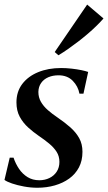

<svg xmlns="http://www.w3.org/2000/svg" viewBox="-22 -828 482 858"><path d="M351 -409.5H333Q327 -442.5 303 -467Q279 -491.5 239.5 -491.5Q214 -491.5 193.8 -482.8Q173.5 -474 161.8 -457.2Q150 -440.5 149.5 -417Q149.5 -393 160.8 -373.2Q172 -353.5 191.2 -336.5Q210.5 -319.5 235 -303Q268 -280.5 292.8 -258.5Q317.5 -236.5 332 -210.5Q346.5 -184.5 346.5 -149.5Q346.5 -110 330.8 -80Q315 -50 287.2 -30Q259.5 -10 223 0.5Q186.5 11 145 11Q115.5 11 85.5 5.5Q55.5 0 32 -8Q8.5 -16 -2 -24L21.5 -123.5H38.5Q47.5 -96.5 63 -73.5Q78.5 -50.5 101.2 -36.5Q124 -22.5 153.5 -22.5Q178.5 -22.5 199 -32.5Q219.5 -42.5 231.5 -61Q243.5 -79.5 243.5 -104.5Q243.5 -130 231 -149.5Q218.5 -169 197.8 -186.2Q177 -203.5 151 -221Q127 -237.5 104 -258.2Q81 -279 66.2 -306.2Q51.5 -333.5 51.5 -370.5Q51.5 -418.5 77.5 -452.8Q103.5 -487 148.5 -505.5Q193.5 -524 251 -524Q275 -524 298.8 -521.2Q322.5 -518.5 341.8 -514.5Q361 -510.5 372 -506.5ZM222.5 -595.5 367.5 -807.5 440.5 -745.5Q428 -731 410.2 -713.5Q392.5 -696 371.5 -678Q350.5 -660 327.8 -642.5Q305 -625 282.5 -609.2Q260 -593.5 239 -581Z"/></svg>

Font: Merriweather 120pt Medium
Style: Italic
Weight: 500
Italic angle: -7.8°
Version: Version 2.101